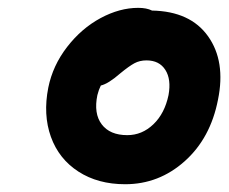

<svg xmlns="http://www.w3.org/2000/svg" viewBox="-20 -729 582 489"><path d="M298.8 -259.8Q229.5 -259.8 179.7 -292Q129.9 -324.2 109.6 -380.6Q89.4 -437 103 -505.9Q114.3 -562 150.9 -609.4Q187.5 -656.7 236.1 -682.9Q284.7 -709 332 -709Q353.5 -709 367.2 -702.1Q464.8 -700.2 510 -636.5Q555.2 -572.8 535.2 -475.1Q516.1 -377 450.4 -318.4Q384.8 -259.8 298.8 -259.8ZM228 -486.8Q218.3 -439.9 239 -412.4Q259.8 -384.8 304.2 -384.8Q341.8 -384.8 370.6 -412.4Q399.4 -439.9 409.2 -486.8Q416.5 -526.9 401.1 -551Q385.7 -575.2 353 -575.2Q335.9 -575.2 322.3 -567.9Q308.6 -560.5 286.1 -542Q255.9 -515.6 236.8 -511.2Q231.4 -500.5 228 -486.8Z"/></svg>

Font: Shantell Sans Irregular
Style: Italic
Weight: 600
Italic angle: -11.31°
Designer: Stephen Nixon, Anya Danilova, Shantell Martin
Foundry: Arrow Type
Version: Version 1.006;[9816181b4]